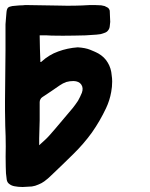

<svg xmlns="http://www.w3.org/2000/svg" viewBox="-21 -743 602 768"><path d="M140.6 -495.1Q141.6 -495.1 143.6 -495.1Q144.5 -495.1 144.5 -496.1Q175.8 -524.4 211.9 -537.1Q249 -550.8 290 -553.7Q320.3 -551.8 339.8 -543.9Q359.4 -536.1 372.1 -529.3Q397.5 -514.6 410.2 -492.2Q423.8 -469.7 425.8 -441.4Q427.7 -429.7 427.7 -417Q427.7 -395.5 423.8 -375Q418 -341.8 403.3 -310.5Q378.9 -258.8 346.7 -212.9Q313.5 -167 272.5 -127Q251 -105.5 228.5 -84Q207 -63.5 184.6 -42Q177.7 -36.1 170.9 -29.3Q164.1 -23.4 156.2 -17.6Q145.5 -9.8 132.8 -4.9Q120.1 1 106.4 2.9Q88.9 3.9 71.3 4.9Q69.3 4.9 67.4 4.9Q51.8 4.9 37.1 2Q25.4 0 16.6 -6.8Q7.8 -12.7 5.9 -24.4Q3.9 -38.1 2.9 -49.8Q2 -62.5 2 -76.2Q1 -116.2 2 -157.2Q2 -198.2 0 -239.3Q-1 -270.5 -1 -302.7Q-1 -321.3 -1 -338.9Q0 -388.7 0 -438.5Q1 -490.2 1 -542Q1 -593.8 1 -645.5Q2 -659.2 2.9 -669.9Q3.9 -679.7 4.9 -693.4Q5.9 -706.1 10.7 -711.9Q15.6 -716.8 28.3 -718.8Q40 -719.7 48.8 -720.7Q56.6 -721.7 68.4 -721.7Q74.2 -722.7 79.1 -722.7Q85 -722.7 89.8 -722.7Q150.4 -721.7 213.9 -720.7Q276.4 -718.8 336.9 -722.7Q345.7 -722.7 355.5 -722.7Q357.4 -722.7 360.4 -722.7Q372.1 -722.7 383.8 -721.7Q390.6 -720.7 397.5 -718.8Q404.3 -715.8 409.2 -712.9Q413.1 -710.9 415 -707Q417 -704.1 418 -700.2Q418.9 -685.5 418.9 -677.7Q418.9 -668.9 419.9 -655.3Q419.9 -650.4 418.9 -646.5Q418.9 -641.6 418 -637.7Q417 -627.9 411.1 -621.1Q406.2 -614.3 396.5 -611.3Q388.7 -608.4 380.9 -606.4Q373 -605.5 365.2 -604.5Q321.3 -600.6 275.4 -600.6Q230.5 -599.6 185.5 -600.6Q175.8 -601.6 166 -601.6Q156.2 -601.6 146.5 -601.6Q144.5 -601.6 142.6 -601.6Q140.6 -601.6 137.7 -601.6Q137.7 -600.6 137.7 -600.6Q138.7 -574.2 138.7 -547.9Q139.6 -521.5 140.6 -495.1ZM174.8 -199.2Q199.2 -226.6 222.7 -254.9Q247.1 -283.2 270.5 -311.5Q281.2 -325.2 291 -339.8Q299.8 -355.5 306.6 -372.1Q313.5 -391.6 303.7 -405.3Q294.9 -418 273.4 -418.9Q257.8 -418.9 244.1 -415Q230.5 -410.2 217.8 -401.4Q200.2 -389.6 183.6 -377.9Q166 -366.2 148.4 -354.5Q142.6 -350.6 140.6 -345.7Q137.7 -340.8 137.7 -334Q137.7 -297.9 137.7 -261.7Q136.7 -225.6 135.7 -189.5Q135.7 -183.6 135.7 -176.8Q135.7 -169.9 135.7 -161.1Q135.7 -161.1 135.7 -162.1Q146.5 -171.9 156.2 -180.7Q166 -189.5 174.8 -199.2Z"/></svg>

Font: KARPATY Font
Style: Regular
Weight: 400
Designer: Inna Sieryk
Version: Version 1.1